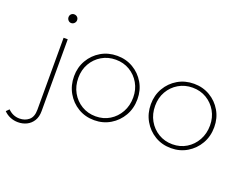

<svg xmlns="http://www.w3.org/2000/svg" viewBox="-249 -890 1714 1346"><g transform="rotate(20 608.0 -217.0)"><path d="M-17 206Q-48 206 -75.5 194.5Q-103 183 -123 162L-102 141Q-83 160 -61.5 169Q-40 178 -16 178Q25 178 53.5 154Q82 130 82 77V-460H113V76Q113 119 95 148Q77 177 47.5 191.5Q18 206 -17 206ZM96 -575Q83 -575 74 -585Q65 -595 65 -608Q65 -622 74 -631Q83 -640 96 -640Q110 -640 119.5 -631Q129 -622 129 -608Q129 -595 119.5 -585Q110 -575 96 -575Z M480 10Q413 10 359.5 -22Q306 -54 274.5 -109Q243 -164 243 -232Q243 -299 274.5 -353Q306 -407 359.5 -438.5Q413 -470 480 -470Q546 -470 599.5 -438.5Q653 -407 684.5 -353Q716 -299 716 -232Q716 -163 684.5 -108.5Q653 -54 599.5 -22Q546 10 480 10ZM480 -19Q538 -19 584 -47Q630 -75 657 -123.5Q684 -172 684 -233Q684 -292 657 -339Q630 -386 584 -413.5Q538 -441 480 -441Q422 -441 375.5 -413.5Q329 -386 302 -339Q275 -292 275 -232Q275 -171 302 -123Q329 -75 375.5 -47Q422 -19 480 -19Z M1053 10Q986 10 932.5 -22Q879 -54 847.5 -109Q816 -164 816 -232Q816 -299 847.5 -353Q879 -407 932.5 -438.5Q986 -470 1053 -470Q1119 -470 1172.5 -438.5Q1226 -407 1257.5 -353Q1289 -299 1289 -232Q1289 -163 1257.5 -108.5Q1226 -54 1172.5 -22Q1119 10 1053 10ZM1053 -19Q1111 -19 1157 -47Q1203 -75 1230 -123.5Q1257 -172 1257 -233Q1257 -292 1230 -339Q1203 -386 1157 -413.5Q1111 -441 1053 -441Q995 -441 948.5 -413.5Q902 -386 875 -339Q848 -292 848 -232Q848 -171 875 -123Q902 -75 948.5 -47Q995 -19 1053 -19Z"/></g></svg>

Font: Marine Company Thin
Style: Regular
Weight: 100
Designer: Rodrigo Fuenzalida
Foundry: fragTYPE
Version: Version 1.000